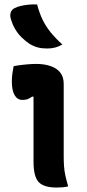

<svg xmlns="http://www.w3.org/2000/svg" viewBox="-20 -834 390 859"><path d="M130 -111Q130 -135 130 -163.5Q130 -192 130 -222Q130 -252 130 -282.5Q130 -313 130 -343Q130 -373 130 -401L124 -402Q120 -399 115 -396Q110 -393 105 -391Q100 -389 93.5 -388Q87 -387 80 -387Q58 -387 45.5 -408Q33 -429 33 -470Q33 -488 35.5 -506Q38 -524 41 -538Q52 -540 61.5 -541.5Q71 -543 81 -544Q91 -545 101 -546Q111 -547 121.5 -547.5Q132 -548 143 -548Q178 -548 206 -538.5Q234 -529 249.5 -509.5Q265 -490 265 -459Q265 -421 265 -379.5Q265 -338 265 -296Q265 -254 265 -213.5Q265 -173 265 -137Q265 -110 266.5 -89.5Q268 -69 272.5 -48.5Q277 -28 285 0Q271 3 259 4Q247 5 233 5Q176 5 153 -19.5Q130 -44 130 -111ZM146 -814Q156 -776 170.5 -746Q185 -716 206.5 -689.5Q228 -663 259 -635Q244 -626 227.5 -621.5Q211 -617 191 -617Q167 -617 148.5 -622Q130 -627 112 -638Q94 -650 77 -666.5Q60 -683 47.5 -704.5Q35 -726 28 -751Q24 -765 28 -778Q32 -791 46 -798Q58 -804 73 -807.5Q88 -811 106.5 -813Q125 -815 146 -814Z"/></svg>

Font: Recursive Casual
Style: Bold
Weight: 700
Version: Version 1.085